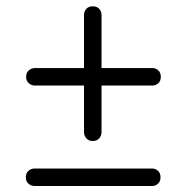

<svg xmlns="http://www.w3.org/2000/svg" viewBox="-20 -670 602 625"><path d="M65 -420Q65 -433.5 73.8 -441Q82.5 -448.5 94 -448.5H475.5Q487 -448.5 495.2 -441Q503.5 -433.5 503.5 -420Q503.5 -406.5 495.2 -399Q487 -391.5 475.5 -391.5H93.5Q82.5 -391.5 73.8 -399Q65 -406.5 65 -420ZM282 -211Q268.5 -211 261 -219.8Q253.5 -228.5 253.5 -240V-621.5Q253.5 -633 261 -641.2Q268.5 -649.5 282 -649.5Q295.5 -649.5 303 -641.2Q310.5 -633 310.5 -621.5V-239.5Q310.5 -228.5 303 -219.8Q295.5 -211 282 -211ZM64 -93Q64 -106.5 72.8 -114Q81.5 -121.5 93 -121.5H474.5Q486 -121.5 494.2 -114Q502.5 -106.5 502.5 -93Q502.5 -79.5 494.2 -72Q486 -64.5 474.5 -64.5H92.5Q81.5 -64.5 72.8 -72Q64 -79.5 64 -93Z"/></svg>

Font: Fraunces SemiBold
Style: Regular
Weight: 600
Version: Version 1.000;[b76b70a41]